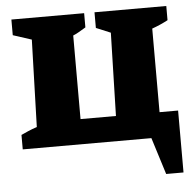

<svg xmlns="http://www.w3.org/2000/svg" viewBox="-50 -590 807 794"><g transform="rotate(-5 353.0 -193.0)"><path d="M603 -104H680V153H608L560 0H26V-60Q41 -67 56 -73.5Q71 -80 92 -87L103 -449L26 -474V-539H328V-480Q314 -471 298.5 -462.5Q283 -454 275 -451V-104H422L431 -449L371 -474V-539H669V-480Q654 -472 637 -464.5Q620 -457 603 -451Z"/></g></svg>

Font: Piazzolla SC ExtraBold
Style: Regular
Weight: 800
Designer: Juan Pablo del Peral
Foundry: Huerta Tipografica
Version: Version 1.330